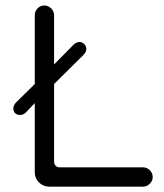

<svg xmlns="http://www.w3.org/2000/svg" viewBox="-20 -698 607 709"><path d="M161.1 -8.8H507.8Q522.5 -8.8 533.2 -19.5Q543.9 -30.3 543.9 -44.4Q543.9 -58.6 533.2 -69.3Q522.5 -80.1 507.8 -80.1H201.2Q191.4 -80.1 185.5 -85.9Q179.7 -91.8 179.7 -101.6V-387.7L288.1 -495.1Q298.8 -505.9 298.8 -517.6Q298.8 -527.3 291 -535.2Q283.2 -543 273.4 -543Q263.7 -543 252.9 -534.2L179.7 -460V-641.6Q179.7 -656.2 168.9 -667Q158.2 -677.7 143.6 -677.7Q128.9 -677.7 118.7 -667Q108.4 -656.2 108.4 -641.6V-387.7L40 -320.3Q29.3 -309.6 29.3 -296.9Q29.3 -286.1 36.1 -279.8Q43 -273.4 54.7 -273.4Q66.4 -273.4 77.1 -284.2L108.4 -317.4V-61.5Q108.4 -40 124 -24.4Q139.6 -8.8 161.1 -8.8Z"/></svg>

Font: FakePearl
Style: ExtraLight
Weight: 300
Version: Version 1.2